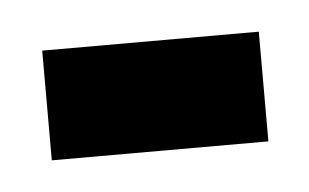

<svg xmlns="http://www.w3.org/2000/svg" viewBox="-25 -334 219 136"><g transform="rotate(-5 85.0 -266.0)"><path d="M8 -227V-305H162V-227Z"/></g></svg>

Font: Bricolage Grotesque 96pt Condensed
Style: Regular
Weight: 400
Width: 3
Designer: Mathieu Triay
Foundry: Atelier Triay
Version: Version 1.001; ttfautohint (v1.8.4.7-5d5b);gftools[0.9.33.de